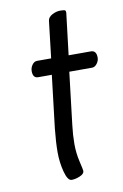

<svg xmlns="http://www.w3.org/2000/svg" viewBox="-81 -728 508 790"><g transform="rotate(-10 173.0 -333.0)"><path d="M98 -493H157L175 -647Q177 -662 194 -671Q211 -680 227 -680Q243 -680 247 -678Q251 -676 251 -668L230 -493H323Q346 -493 346 -463Q346 -450 337 -438Q328 -426 316 -426H221L195 -207Q190 -167 190 -129Q190 -91 198.5 -55Q207 -19 207 -14Q207 -2 188.5 6Q170 14 153.5 14Q137 14 126.5 -25.5Q116 -65 116 -107.5Q116 -150 122 -207L148 -426H91Q69 -426 69 -455Q69 -469 77.5 -481Q86 -493 98 -493Z"/></g></svg>

Font: Kite One
Style: Regular
Weight: 400
Designer: Eduardo Rodriguez Tunni
Foundry: Eduardo Rodriguez Tunni
Version: Version 1.001